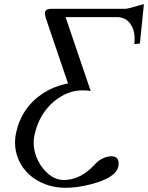

<svg xmlns="http://www.w3.org/2000/svg" viewBox="-20 -687 708 918"><path d="M580.1 -645Q592.3 -645 649.9 -662.6Q661.1 -666 668 -667L648.9 -479L622.1 -476.1Q629.9 -540 599.6 -578.1Q577.6 -604 542.5 -605H293.5L413.6 -252Q398.9 -254.9 373 -254.9Q302.2 -254.9 237.8 -201.7Q167 -142.1 145 -42Q129.4 31.2 174.3 103Q221.2 171.9 283.2 173.8Q365.2 173.8 432.6 99.6Q435.1 96.7 437 95.2Q468.8 63 511.2 60.1Q552.7 60.1 546.4 104.5Q545.9 107.9 545.4 109.9Q534.2 163.1 413.6 194.3Q348.6 210.9 293.9 210.9Q267.6 210.9 242.7 206.5Q217.8 202.1 196 193.8Q174.3 185.5 154.8 173.8Q135.3 162.1 119.4 147.5Q103.5 132.8 90.8 115.5Q78.1 98.1 69.6 78.6Q61 59.1 56.4 38.1Q51.8 17.1 51.8 -5.6Q51.8 -28.3 56.6 -50.8Q83 -173.8 187 -241.7Q240.2 -275.4 305.2 -288.1L202.6 -589.8Q192.9 -617.7 195.3 -630.9Q200.2 -644.5 225.1 -645Z"/></svg>

Font: Linux Biolinum Slanted O
Style: Slanted
Weight: 400
Designer: Philipp H. Poll
Foundry: Philipp H. Poll
Version: Version 1.0.4